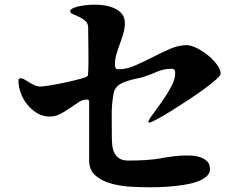

<svg xmlns="http://www.w3.org/2000/svg" viewBox="-20 -785 1040 812"><path d="M607 -269Q607 -276 625 -300Q643 -324 664.5 -354.5Q686 -385 703.5 -417.5Q721 -450 721 -473Q721 -484 718.5 -489Q716 -494 704 -494Q672 -494 644 -481.5Q616 -469 587 -460Q575 -456 559.5 -453Q544 -450 528.5 -445.5Q513 -441 499 -435Q485 -429 476 -420Q468 -411 465 -404.5Q462 -398 460 -387Q452 -345 452.5 -296.5Q453 -248 453 -205Q453 -187 455 -169Q457 -151 464.5 -137Q472 -123 485.5 -114.5Q499 -106 522 -106Q559 -106 595.5 -108Q632 -110 668 -117Q680 -119 699.5 -122Q719 -125 741.5 -126.5Q764 -128 786.5 -127Q809 -126 827 -120Q845 -114 856.5 -102Q868 -90 868 -70Q868 -51 852.5 -38Q837 -25 813 -16.5Q789 -8 759.5 -3.5Q730 1 701.5 3.5Q673 6 649 6.5Q625 7 612 7Q582 7 538.5 5Q495 3 454.5 -7.5Q414 -18 385.5 -41Q357 -64 357 -107V-355Q357 -364 347 -364Q330 -364 312 -352.5Q294 -341 275 -327.5Q256 -314 235 -303Q214 -292 190 -292Q162 -292 138 -306Q114 -320 96 -342Q78 -364 68 -391.5Q58 -419 58 -445Q58 -454 68 -454Q75 -454 84 -448.5Q93 -443 103.5 -436.5Q114 -430 126 -424.5Q138 -419 151 -419Q160 -419 191.5 -424Q223 -429 257.5 -436.5Q292 -444 320 -451.5Q348 -459 351 -464Q352 -466 353 -480Q354 -494 354 -514.5Q354 -535 354 -559Q354 -583 353.5 -605Q353 -627 353 -643.5Q353 -660 353 -667Q353 -686 341 -696.5Q329 -707 315 -713.5Q301 -720 289 -725Q277 -730 277 -738Q277 -746 294 -752.5Q311 -759 337 -762.5Q363 -766 392.5 -765Q422 -764 448 -756Q474 -748 491 -731.5Q508 -715 508 -688Q508 -665 501.5 -643Q495 -621 487 -599.5Q479 -578 472.5 -556Q466 -534 466 -511Q466 -502 469 -497Q472 -492 482 -492Q515 -492 551.5 -508Q588 -524 625 -543Q662 -562 698.5 -578Q735 -594 770 -594Q787 -594 811.5 -582Q836 -570 858.5 -552Q881 -534 897 -512.5Q913 -491 913 -473Q913 -466 893.5 -448.5Q874 -431 844 -409Q814 -387 777.5 -363Q741 -339 707.5 -318Q674 -297 647.5 -282.5Q621 -268 611 -266Z"/></svg>

Font: SoukouMincho
Style: Regular
Weight: 400
Designer: Dr. Ken Lunde (project architect, glyph set definition & overall production); Masataka HATTORI  (production & ideograph 
Foundry: Adobe Systems Incorporated
Version: Version 1.00